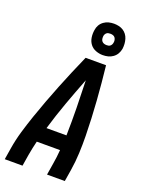

<svg xmlns="http://www.w3.org/2000/svg" viewBox="-179 -1066 858 1148"><g transform="rotate(20 250.0 -492.5)"><path d="M3 0 15 -74Q24 -130 40.5 -186Q57 -242 76 -297Q95 -352 115.5 -407Q136 -462 158 -517Q180 -572 203 -626.5Q226 -681 250 -735H380Q386 -681 391 -626.5Q396 -572 400 -517Q404 -462 406.5 -407Q409 -352 410 -297Q411 -242 408.5 -186Q406 -130 397 -74L385 0H272L284 -74Q288 -96 290.5 -118.5Q293 -141 295 -164H147Q141 -141 136.5 -118.5Q132 -96 128 -74L116 0ZM174 -260H301Q303 -348 301.5 -435Q300 -522 297 -609Q263 -522 231.5 -435Q200 -348 174 -260ZM340 -785Q317 -785 295 -793.5Q273 -802 259.5 -820Q246 -838 242.5 -861.5Q239 -885 243 -909Q245 -926 253.5 -941Q262 -956 276.5 -966.5Q291 -977 307.5 -981Q324 -985 341 -985Q356 -985 371.5 -981.5Q387 -978 399.5 -970Q412 -962 421 -950Q430 -938 434.5 -923Q439 -908 440 -892.5Q441 -877 439 -861Q436 -844 427.5 -829Q419 -814 404.5 -803.5Q390 -793 373.5 -789Q357 -785 340 -785ZM341 -849Q347 -849 353 -850Q359 -851 364 -855Q369 -859 372 -864.5Q375 -870 376 -876Q378 -885 376.5 -893.5Q375 -902 370.5 -908.5Q366 -915 358 -918Q350 -921 341 -921Q335 -921 328.5 -920Q322 -919 317 -915Q312 -911 309 -905.5Q306 -900 305 -894Q304 -885 305 -876.5Q306 -868 311 -861.5Q316 -855 324 -852Q332 -849 341 -849Z"/></g></svg>

Font: Iosevka Term Curly Oblique
Style: Bold
Weight: 700
Italic angle: -9°
Designer: Belleve Invis
Foundry: Belleve Invis
Version: Version 32.3.0